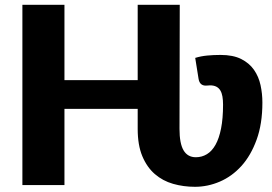

<svg xmlns="http://www.w3.org/2000/svg" viewBox="-20 -748 1101 776"><path d="M769 -514Q791.5 -521 817.2 -523.5Q843 -526 871.5 -526Q922 -526 954.8 -509.5Q987.5 -493 1006.5 -465.8Q1025.5 -438.5 1033 -404Q1040.5 -369.5 1040.5 -333.5Q1040.5 -247.5 1017.2 -183.5Q994 -119.5 955.8 -77.2Q917.5 -35 868.5 -14Q819.5 7 768 7Q721.5 7 679.5 -5Q637.5 -17 605.8 -44.5Q574 -72 555.2 -116.8Q536.5 -161.5 536.5 -227V-308H240.5V0H70.5V-728.5H240.5V-424H536.5V-728.5H706.5L705.5 -227Q705.5 -168 722 -140.2Q738.5 -112.5 771.5 -112.5Q796 -112.5 816.2 -124.8Q836.5 -137 851 -162.8Q865.5 -188.5 873.5 -228.8Q881.5 -269 881.5 -325Q881.5 -343.5 879 -358Q876.5 -372.5 870.5 -382.5Q864.5 -392.5 854.2 -397.8Q844 -403 828.5 -403Q824.5 -403 821.5 -402.5Q818.5 -402 811.5 -402Q787 -402 782.5 -429.5Z"/></svg>

Font: Lato 2
Style: Regular
Weight: 900
Designer: Lukasz Dziedzic with Adam Twardoch and Botio Nikoltchev
Foundry: tyPoland Lukasz Dziedzic
Version: Version 2.015; 2015-08-06; http://www.latofonts.com/